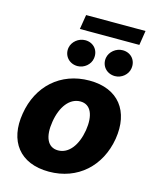

<svg xmlns="http://www.w3.org/2000/svg" viewBox="-133 -998 884 1097"><g transform="rotate(15 309.0 -449.5)"><path d="M589.1 -909.1H237.6L223.7 -823.2H575.6ZM264.9 -614.7C304 -614.7 339.8 -644.5 345.2 -681.8C353 -729.8 320.3 -769.2 271 -769.2C231.5 -769.2 195.3 -740.1 188.6 -702.4C180.8 -654.8 215.2 -614.7 264.9 -614.7ZM486.5 -614.7C525.6 -614.7 561.4 -644.5 566.8 -681.8C574.6 -729.8 541.9 -769.2 492.5 -769.2C453.1 -769.2 416.9 -740.1 410.2 -702.4C402.3 -654.5 436.8 -614.7 486.5 -614.7ZM262.8 10.3C433.6 10.3 555.8 -102.6 583.8 -269.9C611.2 -438.6 525.6 -552.6 354.4 -552.6C182.5 -552.6 60.4 -439.6 33.4 -272C5 -103.7 90.2 10.3 262.8 10.3ZM282.3 -120.7C219.1 -120.7 194.6 -181.1 209.5 -271C224.1 -361.9 270.6 -424 334.5 -424C397 -424 421.5 -362.9 407.3 -273.4C392 -182.2 345.9 -120.7 282.3 -120.7Z"/></g></svg>

Font: TID UI Extra Bold
Style: Italic
Weight: 800
Italic angle: -9.39999°
Designer: The TID Project Authors
Foundry: Bakken & Bæck
Version: Version 1.001;hotconv 1.0.109;makeotfexe 2.5.65596